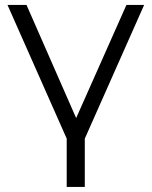

<svg xmlns="http://www.w3.org/2000/svg" viewBox="-20 -545 599 759"><path d="M258.7 36.8 9.6 -525.5H84.8L298.5 -38.4H263.3L479.8 -525.5H549.8L300.2 36.8ZM243.7 194V-34.9H315.2V194Z"/></svg>

Font: Montserrat Alternates Thin
Style: Regular
Weight: 100
Designer: Julieta Ulanovsky
Foundry: Julieta Ulanovsky
Version: Version 9.000